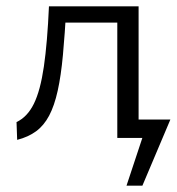

<svg xmlns="http://www.w3.org/2000/svg" viewBox="-20 -434 557 604"><path d="M401 0V-58H516L487 0ZM378 150 447 -58H516L428 150ZM34 6 32 -50Q66 -66 86.5 -107.5Q107 -149 118 -224.5Q129 -300 134 -414H189Q184 -327 178 -261.5Q172 -196 161.5 -148.5Q151 -101 134.5 -70Q118 -39 93.5 -21Q69 -3 34 6ZM349 0V-414H416V0ZM168 -363V-414H378V-363Z"/></svg>

Font: Ysabeau Office
Style: Regular
Weight: 400
Designer: Christian Thalmann (Catharsis Fonts)
Version: Version 2.001;gftools[0.9.30]; featfreeze: tnum,lnum,ss02